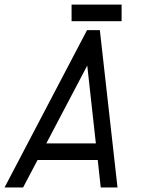

<svg xmlns="http://www.w3.org/2000/svg" viewBox="-25 -829 645 849"><path d="M179.7 -194.8H398.9L360.8 -539.1ZM77.1 0H-4.9L359.9 -695.8H416.5L494.6 0H420.4L407.2 -121.6H141.1ZM291.5 -735.4V-808.6H512.7V-735.4Z"/></svg>

Font: Anka/Coder
Style: Italic
Weight: 400
Italic angle: -12°
Monospace: yes
Version: Version 001.100